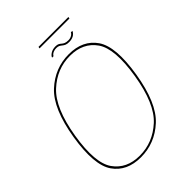

<svg xmlns="http://www.w3.org/2000/svg" viewBox="-236 -940 1059 1059"><g transform="rotate(-45 293.5 -411.0)"><path d="M229.5 4Q338.5 4 420.8 -71.5Q503 -147 534 -337.5Q564.5 -526.5 511.8 -603.2Q459 -680 350 -680Q241 -680 158.8 -604Q76.5 -528 45.5 -337.5Q15 -148 67.8 -72Q120.5 4 229.5 4ZM231.5 -7Q129.5 -7 78.2 -79.8Q27 -152.5 57 -337.5Q87.5 -522.5 166.8 -595.8Q246 -669 348 -669Q450 -669 501.2 -595.8Q552.5 -522.5 522.5 -337.5Q492.5 -152 413 -79.5Q333.5 -7 231.5 -7ZM399.5 -725.5Q413 -725.5 423 -728.8Q433 -732 439.8 -737.2Q446.5 -742.5 450.2 -747.8Q454 -753 455 -757H443.5Q442 -753 436.8 -747.8Q431.5 -742.5 422.8 -739Q414 -735.5 403 -735.5Q387 -735.5 378 -739.5Q369 -743.5 363 -749Q357 -754.5 349.5 -758.5Q342 -762.5 328 -762.5Q316.5 -762.5 306.8 -759.8Q297 -757 289.8 -752.2Q282.5 -747.5 277.8 -742.2Q273 -737 271.5 -731.5H283Q284.5 -736 290 -741Q295.5 -746 304.8 -749.2Q314 -752.5 325.5 -752.5Q338 -752.5 345.2 -748.5Q352.5 -744.5 359 -739Q365.5 -733.5 374.5 -729.5Q383.5 -725.5 399.5 -725.5ZM258.5 -816.5H492L493.5 -826.5H260.5Z"/></g></svg>

Font: Anybody Thin Thin
Style: Italic
Weight: 250
Italic angle: -10°
Version: Version 1.113;gftools[0.9.25]